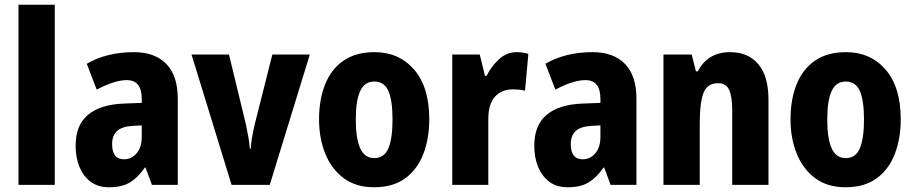

<svg xmlns="http://www.w3.org/2000/svg" viewBox="-20 -780 3858 810"><path d="M211 0H58V-760H211Z M545 -560Q633 -560 681.5 -510.5Q730 -461 730 -363V0H621L594 -73H591Q562 -31 528.5 -10.5Q495 10 440 10Q393 10 362 -13.5Q331 -37 315 -76.5Q299 -116 299 -165Q299 -252 351 -295.5Q403 -339 501 -343L578 -346V-363Q578 -442 515 -442Q488 -442 456 -431.5Q424 -421 388 -402L346 -511Q387 -535 437 -547.5Q487 -560 545 -560ZM539 -249Q494 -246 473.5 -227Q453 -208 453 -172Q453 -108 503 -108Q535 -108 556.5 -133.5Q578 -159 578 -202V-251Z M957 0 788 -550H946L1017 -257Q1022 -233 1027 -206.5Q1032 -180 1034 -153H1038Q1039 -175 1043.5 -201Q1048 -227 1054 -253L1129 -550H1287L1118 0Z M1791 -276Q1791 -197 1766.5 -132Q1742 -67 1690.5 -28.5Q1639 10 1558 10Q1482 10 1430.5 -28Q1379 -66 1352.5 -131Q1326 -196 1326 -276Q1326 -360 1351.5 -424Q1377 -488 1429 -524Q1481 -560 1560 -560Q1663 -560 1727 -486.5Q1791 -413 1791 -276ZM1481 -275Q1481 -196 1499.5 -154.5Q1518 -113 1559 -113Q1601 -113 1618.5 -154.5Q1636 -196 1636 -276Q1636 -356 1618.5 -396Q1601 -436 1559 -436Q1518 -436 1499.5 -396Q1481 -356 1481 -275Z M2160 -560Q2184 -560 2209 -553L2195 -397Q2185 -400 2172.5 -401.5Q2160 -403 2143 -403Q2097 -403 2068.5 -372.5Q2040 -342 2040 -277V0H1888V-550H2004L2026 -460H2033Q2051 -498 2084 -529Q2117 -560 2160 -560Z M2480 -560Q2568 -560 2616.5 -510.5Q2665 -461 2665 -363V0H2556L2529 -73H2526Q2497 -31 2463.5 -10.5Q2430 10 2375 10Q2328 10 2297 -13.5Q2266 -37 2250 -76.5Q2234 -116 2234 -165Q2234 -252 2286 -295.5Q2338 -339 2436 -343L2513 -346V-363Q2513 -442 2450 -442Q2423 -442 2391 -431.5Q2359 -421 2323 -402L2281 -511Q2322 -535 2372 -547.5Q2422 -560 2480 -560ZM2474 -249Q2429 -246 2408.5 -227Q2388 -208 2388 -172Q2388 -108 2438 -108Q2470 -108 2491.5 -133.5Q2513 -159 2513 -202V-251Z M3060 -560Q3136 -560 3179 -509.5Q3222 -459 3222 -360V0H3069V-315Q3069 -371 3056.5 -400Q3044 -429 3009 -429Q2964 -429 2948 -388.5Q2932 -348 2932 -256V0H2779V-550H2898L2916 -479H2924Q2966 -560 3060 -560Z M3780 -276Q3780 -197 3755.5 -132Q3731 -67 3679.5 -28.5Q3628 10 3547 10Q3471 10 3419.5 -28Q3368 -66 3341.5 -131Q3315 -196 3315 -276Q3315 -360 3340.5 -424Q3366 -488 3418 -524Q3470 -560 3549 -560Q3652 -560 3716 -486.5Q3780 -413 3780 -276ZM3470 -275Q3470 -196 3488.5 -154.5Q3507 -113 3548 -113Q3590 -113 3607.5 -154.5Q3625 -196 3625 -276Q3625 -356 3607.5 -396Q3590 -436 3548 -436Q3507 -436 3488.5 -396Q3470 -356 3470 -275Z"/></svg>

Font: Noto Sans Lao Condensed ExtraBold
Style: Regular
Weight: 800
Width: 3
Designer: Monotype Design Team
Foundry: Monotype Imaging Inc.
Version: Version 2.003; ttfautohint (v1.8.4.7-5d5b)